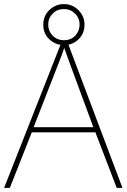

<svg xmlns="http://www.w3.org/2000/svg" viewBox="-20 -916 617 936"><path d="M549 0 445 -271H135L28 0H0L282 -716H307L577 0ZM325 -594Q321 -606 316 -619Q311 -632 305.5 -648Q300 -664 293 -682Q288 -667 282.5 -651.5Q277 -636 271 -621.5Q265 -607 260 -593L144 -296H435ZM292 -696Q252 -696 221.5 -723.5Q191 -751 191 -796Q191 -839 221 -867.5Q251 -896 292 -896Q333 -896 362.5 -866.5Q392 -837 392 -796Q392 -752 362.5 -724Q333 -696 292 -696ZM292 -720Q326 -720 347 -742.5Q368 -765 368 -796Q368 -828 345.5 -850Q323 -872 292 -872Q259 -872 237 -850Q215 -828 215 -796Q215 -765 236.5 -742.5Q258 -720 292 -720Z"/></svg>

Font: Noto Sans Khmer Thin
Style: Regular
Weight: 250
Version: Version 2.003